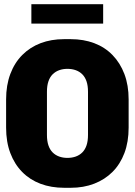

<svg xmlns="http://www.w3.org/2000/svg" viewBox="-20 -882 640 912"><path d="M285 10Q223 10 172.5 -9Q122 -28 85.5 -65Q49 -102 29 -155Q9 -208 9 -276V-410Q9 -477 29 -530.5Q49 -584 86 -621Q123 -658 173 -677Q223 -696 284 -696H316Q377 -696 427.5 -677Q478 -658 514.5 -620.5Q551 -583 571 -530Q591 -477 591 -410V-276Q591 -208 571 -155Q551 -102 514.5 -65.5Q478 -29 427.5 -9.5Q377 10 316 10ZM300 -132Q322 -132 340 -138.5Q358 -145 371 -158Q384 -171 391 -191.5Q398 -212 398 -241V-446Q398 -475 391 -495.5Q384 -516 371 -529Q358 -542 340 -548.5Q322 -555 300 -555Q279 -555 261 -548.5Q243 -542 230 -529Q217 -516 210 -495.5Q203 -475 203 -446V-241Q203 -212 210 -191.5Q217 -171 230 -158Q243 -145 261 -138.5Q279 -132 300 -132ZM129 -770V-862H470V-770Z"/></svg>

Font: Chivo Mono Medium ExtraBold
Style: Regular
Weight: 800
Monospace: yes
Version: Version 1.008